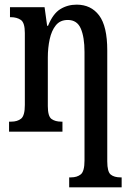

<svg xmlns="http://www.w3.org/2000/svg" viewBox="-20 -567 563 827"><path d="M278 240V197H286Q312 197 328 184Q344 171 344 124V-343Q344 -407 328 -444Q312 -481 272 -481Q239 -481 220.5 -458Q202 -435 194 -398Q186 -361 186 -319V-110Q186 -66 202 -54.5Q218 -43 244 -43H249V0H19V-43H28Q55 -43 71 -56Q87 -69 87 -115V-425Q87 -469 70 -481Q53 -493 26 -493H23V-536H172L183 -456H187Q208 -508 239.5 -527.5Q271 -547 310 -547Q372 -547 407 -500.5Q442 -454 442 -350V128Q442 173 457 185Q472 197 499 197H504V240Z"/></svg>

Font: Noto Serif ExtraCondensed Medium
Style: Regular
Weight: 500
Width: 2
Designer: Monotype Design Team
Foundry: Monotype Imaging Inc.
Version: Version 2.015